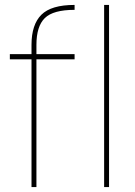

<svg xmlns="http://www.w3.org/2000/svg" viewBox="-20 -760 548 780"><path d="M108 0V-519H20V-540H108V-578Q108 -660 148 -700Q188 -740 283 -740V-720Q196 -720 162 -686.5Q128 -653 128 -578V-540H283V-519H128V0ZM403 0V-740H423V0Z"/></svg>

Font: SVN-Poppins Thin
Style: Regular
Weight: 100
Designer: Ninad Kale (Devanagari), Jonny Pinhorn (Latin)
Foundry: Indian Type Foundry
Version: Version 3.002 2017